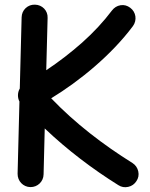

<svg xmlns="http://www.w3.org/2000/svg" viewBox="-20 -739 637 815"><path d="M108.9 55.2C139.6 55.7 164.6 31.7 165 1L169.9 -193.8C265.6 -102.5 373.5 -21 482.4 46.9C495.1 55.2 509.3 57.6 524.4 54.2C539.6 50.8 550.8 42.5 559.1 29.8C567.4 17.6 570.3 3.4 566.9 -11.7C563.5 -26.9 555.2 -38.6 542.5 -46.9C418 -124.5 298.3 -216.3 197.3 -321.8C318.4 -395.5 453.1 -505.9 544.4 -628.4C562.5 -653.3 557.6 -688 532.7 -706.1C520.5 -715.3 506.8 -719.2 491.7 -716.8C476.6 -714.4 464.4 -706.5 455.1 -694.3C419.4 -647 377.4 -601.6 328.6 -558.1C279.3 -514.6 228.5 -475.6 176.3 -440.9L182.1 -663.1C183.6 -693.8 159.2 -718.8 128.4 -719.2C113.3 -719.7 100.1 -714.8 88.9 -704.6C77.6 -693.8 72.3 -680.7 71.8 -665.5L64 -363.3C53.7 -345.7 54.2 -323.7 62.5 -308.1L54.7 -1.5C54.2 29.3 78.1 54.7 108.9 55.2Z"/></svg>

Font: Mikhak SemiBold
Style: Regular
Weight: 600
Designer: Amin Abedi
Version: Version 3.2